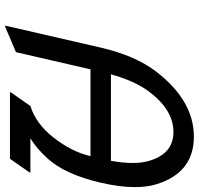

<svg xmlns="http://www.w3.org/2000/svg" viewBox="-34 -754 807 780"><g transform="rotate(90 370.0 -363.5)"><path d="M83.5 19.5 172.9 -368.7Q205.6 -510.7 272.5 -596.7Q389.6 -747.1 534.7 -747.1Q680.2 -747.1 727.5 -596.7Q739.7 -558.1 739.7 -507.8Q739.7 -446.3 721.7 -368.7Q688 -223.6 623 -152.3Q582.5 -107.9 541.5 -83H680.2L679.2 -78.1L624.5 0H354.5L355.5 -4.9L410.2 -83Q481.9 -105.5 536.6 -174.8Q595.7 -249.5 613.8 -327.1H261.2L191.4 -24.4L88.4 19.5ZM281.2 -410.2H632.8Q641.6 -460 641.6 -498.5Q641.6 -532.7 634.8 -558.6Q606.9 -664.1 515.6 -664.1Q423.8 -664.1 347.7 -559.6Q308.1 -504.4 281.2 -410.2Z"/></g></svg>

Font: Nova Script
Style: Regular
Weight: 400
Italic angle: -13°
Version: Version 2.001